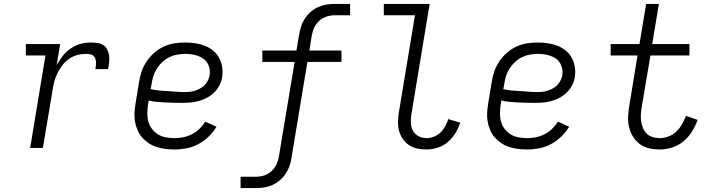

<svg xmlns="http://www.w3.org/2000/svg" viewBox="-20 -755 3640 980"><path d="M134 0 212 -472H112V-530H287L269 -422Q282 -446 299.5 -468.5Q317 -491 340 -507Q363 -523 389 -530.5Q415 -538 442 -538Q459 -538 476 -536Q493 -534 506.5 -525.5Q520 -517 527.5 -502Q535 -487 537 -470.5Q539 -454 537 -436.5Q535 -419 532 -402H467Q468 -412 469.5 -421.5Q471 -431 470 -440.5Q469 -450 465.5 -458.5Q462 -467 454.5 -472Q447 -477 437.5 -478.5Q428 -480 418 -480Q396 -480 374 -474Q352 -468 333 -455Q314 -442 299.5 -423.5Q285 -405 274.5 -384Q264 -363 258 -342Q252 -321 249 -299L199 0Z M870 8Q847 8 823.5 5Q800 2 778.5 -5Q757 -12 738.5 -24.5Q720 -37 705.5 -53.5Q691 -70 682 -91Q673 -112 669 -134.5Q665 -157 666.5 -180.5Q668 -204 672 -228L690 -338Q694 -365 703.5 -392Q713 -419 729.5 -443Q746 -467 768.5 -486.5Q791 -506 817.5 -518Q844 -530 872 -534Q900 -538 927 -538Q953 -538 978.5 -534Q1004 -530 1026.5 -521Q1049 -512 1068 -496.5Q1087 -481 1098.5 -459.5Q1110 -438 1114 -413Q1118 -388 1114 -362Q1111 -341 1100.5 -320.5Q1090 -300 1074 -284Q1058 -268 1038 -257Q1018 -246 997 -240Q976 -234 954.5 -232Q933 -230 912 -230Q890 -230 868.5 -230.5Q847 -231 825 -232Q803 -233 781.5 -235Q760 -237 739 -242L735 -218Q732 -196 732 -174Q732 -152 738 -132Q744 -112 757 -95.5Q770 -79 787.5 -68.5Q805 -58 826.5 -54Q848 -50 871 -50Q893 -50 915.5 -54.5Q938 -59 959 -69.5Q980 -80 997.5 -97Q1015 -114 1028 -134L1085 -108Q1068 -80 1044 -57Q1020 -34 991.5 -19Q963 -4 932 2Q901 8 870 8ZM923 -285Q936 -285 949.5 -286.5Q963 -288 976.5 -292.5Q990 -297 1002.5 -304Q1015 -311 1025 -321.5Q1035 -332 1041.5 -345Q1048 -358 1050 -371Q1053 -387 1050 -403Q1047 -419 1039 -432.5Q1031 -446 1018.5 -455Q1006 -464 991 -469.5Q976 -475 959.5 -477.5Q943 -480 927 -480Q907 -480 886 -476.5Q865 -473 846 -464Q827 -455 810.5 -440Q794 -425 782 -407Q770 -389 763.5 -369Q757 -349 754 -328L749 -300Q770 -295 791.5 -293Q813 -291 835 -290Q857 -289 879 -287Q901 -285 923 -285Z M1208 205V147H1288Q1309 147 1330 140Q1351 133 1367 117.5Q1383 102 1392 82Q1401 62 1404 41L1484 -439H1319V-497H1493L1507 -580Q1511 -601 1517.5 -621.5Q1524 -642 1536.5 -661Q1549 -680 1566.5 -695Q1584 -710 1604 -719Q1624 -728 1645 -731.5Q1666 -735 1687 -735H1767V-677H1687Q1667 -677 1645.5 -670Q1624 -663 1608 -647.5Q1592 -632 1583 -612Q1574 -592 1571 -571L1559 -497H1723V-439H1549L1468 50Q1465 71 1458 91.5Q1451 112 1438.5 131Q1426 150 1408.5 165Q1391 180 1371 189Q1351 198 1330 201.5Q1309 205 1288 205Z M2157 8Q2133 8 2109.5 3Q2086 -2 2067.5 -14.5Q2049 -27 2036 -46Q2023 -65 2017 -87Q2011 -109 2011.5 -133.5Q2012 -158 2016 -182L2098 -677H1939V-735H2173L2080 -173Q2076 -151 2077 -128.5Q2078 -106 2087.5 -88Q2097 -70 2116 -60Q2135 -50 2157 -50Q2176 -50 2195 -57.5Q2214 -65 2228.5 -79Q2243 -93 2252.5 -110.5Q2262 -128 2268 -147L2329 -129Q2320 -101 2304.5 -75.5Q2289 -50 2265.5 -30Q2242 -10 2213.5 -1Q2185 8 2157 8Z M2670 8Q2647 8 2623.5 5Q2600 2 2578.5 -5Q2557 -12 2538.5 -24.5Q2520 -37 2505.5 -53.5Q2491 -70 2482 -91Q2473 -112 2469 -134.5Q2465 -157 2466.5 -180.5Q2468 -204 2472 -228L2490 -338Q2494 -365 2503.5 -392Q2513 -419 2529.5 -443Q2546 -467 2568.5 -486.5Q2591 -506 2617.5 -518Q2644 -530 2672 -534Q2700 -538 2727 -538Q2753 -538 2778.5 -534Q2804 -530 2826.5 -521Q2849 -512 2868 -496.5Q2887 -481 2898.5 -459.5Q2910 -438 2914 -413Q2918 -388 2914 -362Q2911 -341 2900.5 -320.5Q2890 -300 2874 -284Q2858 -268 2838 -257Q2818 -246 2797 -240Q2776 -234 2754.5 -232Q2733 -230 2712 -230Q2690 -230 2668.5 -230.5Q2647 -231 2625 -232Q2603 -233 2581.5 -235Q2560 -237 2539 -242L2535 -218Q2532 -196 2532 -174Q2532 -152 2538 -132Q2544 -112 2557 -95.5Q2570 -79 2587.5 -68.5Q2605 -58 2626.5 -54Q2648 -50 2671 -50Q2693 -50 2715.5 -54.5Q2738 -59 2759 -69.5Q2780 -80 2797.5 -97Q2815 -114 2828 -134L2885 -108Q2868 -80 2844 -57Q2820 -34 2791.5 -19Q2763 -4 2732 2Q2701 8 2670 8ZM2723 -285Q2736 -285 2749.5 -286.5Q2763 -288 2776.5 -292.5Q2790 -297 2802.5 -304Q2815 -311 2825 -321.5Q2835 -332 2841.5 -345Q2848 -358 2850 -371Q2853 -387 2850 -403Q2847 -419 2839 -432.5Q2831 -446 2818.5 -455Q2806 -464 2791 -469.5Q2776 -475 2759.5 -477.5Q2743 -480 2727 -480Q2707 -480 2686 -476.5Q2665 -473 2646 -464Q2627 -455 2610.5 -440Q2594 -425 2582 -407Q2570 -389 2563.5 -369Q2557 -349 2554 -328L2549 -300Q2570 -295 2591.5 -293Q2613 -291 2635 -290Q2657 -289 2679 -287Q2701 -285 2723 -285Z M3348 8Q3320 8 3293.5 2Q3267 -4 3246 -19.5Q3225 -35 3211 -57.5Q3197 -80 3191 -105.5Q3185 -131 3186 -159Q3187 -187 3192 -215L3234 -472H3097V-530H3244L3278 -735H3343L3309 -530H3499V-472H3300L3255 -206Q3252 -187 3251 -169Q3250 -151 3253 -133Q3256 -115 3263 -99Q3270 -83 3282.5 -71.5Q3295 -60 3312.5 -55Q3330 -50 3348 -50Q3370 -50 3392.5 -58.5Q3415 -67 3432.5 -84Q3450 -101 3461.5 -121.5Q3473 -142 3481 -164L3541 -143Q3530 -112 3512 -83.5Q3494 -55 3468 -33.5Q3442 -12 3410.5 -2Q3379 8 3348 8Z"/></svg>

Font: Iosevka Curly Slab LtEx
Style: Italic
Weight: 300
Width: 7
Italic angle: -9°
Monospace: yes
Designer: Belleve Invis
Foundry: Belleve Invis
Version: Version 11.1.0; ttfautohint (v1.8.3)